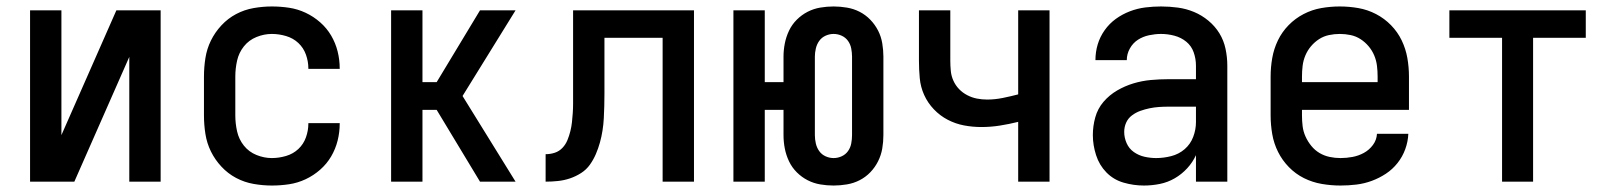

<svg xmlns="http://www.w3.org/2000/svg" viewBox="-20 -562 4990 594"><path d="M73 0V-530H170V-144L340 -530H477V0H380V-386L210 0Z M821 12Q793 12 764.5 7Q736 2 710.5 -11.5Q685 -25 665 -46.5Q645 -68 632.5 -93.5Q620 -119 615.5 -147.5Q611 -176 611 -205V-325Q611 -354 615.5 -382.5Q620 -411 632.5 -436.5Q645 -462 665 -483.5Q685 -505 710.5 -518.5Q736 -532 764.5 -537Q793 -542 821 -542Q848 -542 874.5 -538Q901 -534 925.5 -522.5Q950 -511 970.5 -493Q991 -475 1004.5 -452Q1018 -429 1024.5 -403Q1031 -377 1031 -350V-349H934V-350Q934 -372 926.5 -393Q919 -414 903 -429Q887 -444 865 -450.5Q843 -457 821 -457Q797 -457 773.5 -447.5Q750 -438 734.5 -418.5Q719 -399 713.5 -374.5Q708 -350 708 -325V-205Q708 -180 713.5 -155.5Q719 -131 734.5 -111.5Q750 -92 773.5 -82.5Q797 -73 821 -73Q843 -73 865 -79.5Q887 -86 903 -101Q919 -116 926.5 -137Q934 -158 934 -180V-181H1031V-180Q1031 -153 1024.5 -127Q1018 -101 1004.5 -78Q991 -55 970.5 -37Q950 -19 925.5 -7.5Q901 4 874.5 8Q848 12 821 12Z M1190 0V-530H1287V-308H1331L1465 -530H1575L1411 -265L1575 0H1465L1331 -222H1287V0Z M2030 0V-445H1850V-272Q1850 -253 1849.5 -234Q1849 -215 1848 -196Q1847 -177 1844 -158Q1841 -139 1836 -121Q1831 -103 1823.5 -85.5Q1816 -68 1805 -52.5Q1794 -37 1777.5 -26.5Q1761 -16 1743 -10Q1725 -4 1706 -2Q1687 0 1668 0V-85Q1683 -85 1696.5 -89.5Q1710 -94 1720 -104.5Q1730 -115 1735.5 -128.5Q1741 -142 1744.5 -156Q1748 -170 1749.5 -184Q1751 -198 1752 -212.5Q1753 -227 1753 -241.5Q1753 -256 1753 -270V-530H2127V0Z M2559 12Q2538 12 2517.5 8.5Q2497 5 2478.5 -4.5Q2460 -14 2445 -29Q2430 -44 2421 -63Q2412 -82 2408 -102.5Q2404 -123 2404 -144V-222H2346V0H2249V-530H2346V-308H2404V-387Q2404 -407 2408 -427.5Q2412 -448 2421 -467Q2430 -486 2445 -501Q2460 -516 2478.5 -525.5Q2497 -535 2517.5 -538.5Q2538 -542 2559 -542Q2579 -542 2600 -538.5Q2621 -535 2639.5 -525.5Q2658 -516 2672.5 -501Q2687 -486 2696.5 -467.5Q2706 -449 2709.5 -428Q2713 -407 2713 -387V-144Q2713 -123 2709.5 -102.5Q2706 -82 2696.5 -63Q2687 -44 2672.5 -29Q2658 -14 2639.5 -4.5Q2621 5 2600 8.5Q2579 12 2559 12ZM2559 -73Q2572 -73 2584 -78.5Q2596 -84 2603.5 -94.5Q2611 -105 2613.5 -118Q2616 -131 2616 -144V-387Q2616 -399 2613.5 -412Q2611 -425 2603.5 -435.5Q2596 -446 2584 -451.5Q2572 -457 2559 -457Q2546 -457 2534 -451.5Q2522 -446 2514.5 -435.5Q2507 -425 2504 -412Q2501 -399 2501 -387V-144Q2501 -131 2504 -118Q2507 -105 2514.5 -94.5Q2522 -84 2534 -78.5Q2546 -73 2559 -73Z M3130 0V-185Q3102 -178 3073.5 -173.5Q3045 -169 3016 -169Q2989 -169 2962.5 -174Q2936 -179 2912 -191.5Q2888 -204 2869 -224Q2850 -244 2839 -268.5Q2828 -293 2825.5 -320Q2823 -347 2823 -374V-530H2920V-374Q2920 -359 2921.5 -343Q2923 -327 2929.5 -312.5Q2936 -298 2947 -286.5Q2958 -275 2972.5 -267.5Q2987 -260 3002.5 -257Q3018 -254 3034 -254Q3058 -254 3082.5 -259Q3107 -264 3130 -270V-530H3227V0Z M3519 12Q3487 12 3456 3Q3425 -6 3403 -28.5Q3381 -51 3371 -82Q3361 -113 3361 -144Q3361 -172 3368.5 -199Q3376 -226 3394 -247Q3412 -268 3436 -282Q3460 -296 3486.5 -304Q3513 -312 3540.5 -314.5Q3568 -317 3595 -317H3680V-359Q3680 -380 3673 -400Q3666 -420 3650 -433Q3634 -446 3613.5 -451.5Q3593 -457 3572 -457Q3554 -457 3535 -453Q3516 -449 3500.5 -439Q3485 -429 3475.5 -412Q3466 -395 3466 -376H3369Q3369 -401 3376 -424.5Q3383 -448 3397.5 -468.5Q3412 -489 3432 -503.5Q3452 -518 3475.5 -527Q3499 -536 3523.5 -539Q3548 -542 3572 -542Q3598 -542 3624 -538.5Q3650 -535 3674 -525Q3698 -515 3718.5 -498Q3739 -481 3752.5 -459Q3766 -437 3771.5 -411Q3777 -385 3777 -359V0H3680V-82Q3670 -60 3653 -41.5Q3636 -23 3614.5 -10.5Q3593 2 3568.5 7Q3544 12 3519 12ZM3557 -73Q3580 -73 3603.5 -79Q3627 -85 3645 -100.5Q3663 -116 3671.5 -138.5Q3680 -161 3680 -184V-232H3595Q3580 -232 3565.5 -231Q3551 -230 3536.5 -227Q3522 -224 3508 -219Q3494 -214 3482 -205Q3470 -196 3464 -182.5Q3458 -169 3458 -154Q3458 -136 3465.5 -119Q3473 -102 3488 -91.5Q3503 -81 3521 -77Q3539 -73 3557 -73Z M4127 12Q4098 12 4069 7Q4040 2 4014 -11Q3988 -24 3967.5 -45Q3947 -66 3934 -92Q3921 -118 3916 -147Q3911 -176 3911 -205V-325Q3911 -354 3916 -382.5Q3921 -411 3933.5 -437Q3946 -463 3966.5 -484Q3987 -505 4013 -518.5Q4039 -532 4067.5 -537Q4096 -542 4125 -542Q4154 -542 4182.5 -537Q4211 -532 4237 -518.5Q4263 -505 4283.5 -484Q4304 -463 4316.5 -437Q4329 -411 4334 -382.5Q4339 -354 4339 -325V-222H4008V-205Q4008 -188 4010 -171.5Q4012 -155 4019 -139.5Q4026 -124 4037 -110.5Q4048 -97 4062.5 -88.5Q4077 -80 4093.5 -76.5Q4110 -73 4127 -73Q4146 -73 4164.5 -76.5Q4183 -80 4199.5 -89Q4216 -98 4227.5 -113.5Q4239 -129 4240 -148H4337Q4336 -124 4327.5 -100.5Q4319 -77 4303.5 -57.5Q4288 -38 4267.5 -24.5Q4247 -11 4224 -2.5Q4201 6 4176.5 9Q4152 12 4127 12ZM4008 -308H4242V-325Q4242 -342 4240 -358.5Q4238 -375 4231.5 -390.5Q4225 -406 4214 -419Q4203 -432 4189 -441Q4175 -450 4158.5 -453.5Q4142 -457 4125 -457Q4108 -457 4091.5 -453.5Q4075 -450 4061 -441Q4047 -432 4036 -419Q4025 -406 4018.5 -390.5Q4012 -375 4010 -358.5Q4008 -342 4008 -325Z M4627 0V-445H4464V-530H4886V-445H4723V0Z"/></svg>

Font: Lode Dark
Style: Bold
Weight: 700
Monospace: yes
Designer: Belleve Invis
Foundry: Belleve Invis
Version: Version 29.2.0; ttfautohint (v1.8.3)